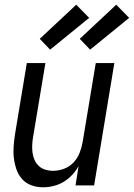

<svg xmlns="http://www.w3.org/2000/svg" viewBox="-20 -788 569 816"><path d="M163 8Q137 8 113.5 -0.5Q90 -9 74 -27Q58 -45 50 -68Q42 -91 39 -116Q36 -141 38 -167Q40 -193 44 -219L94 -520H173L121 -208Q118 -191 117 -174Q116 -157 118 -140.5Q120 -124 126.5 -109Q133 -94 144.5 -83Q156 -72 172 -67Q188 -62 205 -62Q228 -62 251.5 -70.5Q275 -79 292 -97Q309 -115 318 -137.5Q327 -160 331 -183L387 -520H466L380 0H301L314 -82Q303 -62 286.5 -44.5Q270 -27 250 -15Q230 -3 207.5 2.5Q185 8 163 8ZM363 -577 319 -623 474 -768 529 -712ZM193 -577 149 -623 304 -768 359 -712Z"/></svg>

Font: Iosevka Algr
Style: Italic
Weight: 400
Italic angle: -9°
Monospace: yes
Designer: Belleve Invis
Foundry: Belleve Invis
Version: Version 26.0.2; ttfautohint (v1.8.3)